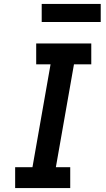

<svg xmlns="http://www.w3.org/2000/svg" viewBox="-20 -956 540 976"><path d="M57 0V-106H145L237 -629H164V-735H444V-629H356L264 -106H337V0ZM192 -844V-936H492V-844Z"/></svg>

Font: Iosevka SS08
Style: Bold Italic
Weight: 700
Italic angle: -10°
Monospace: yes
Designer: Belleve Invis
Foundry: Belleve Invis
Version: 2.1.0; ttfautohint (v1.8.2)